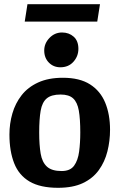

<svg xmlns="http://www.w3.org/2000/svg" viewBox="-20 -882 570 916"><path d="M257 14Q172 14 121 -16Q70 -46 47.5 -103.5Q25 -161 25 -240Q25 -292 39 -340.5Q53 -389 83 -427.5Q113 -466 162 -488.5Q211 -511 280 -511Q360 -511 409.5 -479.5Q459 -448 482 -392Q505 -336 505 -263Q505 -210 492.5 -160Q480 -110 451.5 -70.5Q423 -31 375.5 -8.5Q328 14 257 14ZM274 -66Q315 -66 333.5 -91.5Q352 -117 357.5 -159Q363 -201 363 -250Q363 -315 356 -354.5Q349 -394 329 -412.5Q309 -431 269 -431Q225 -431 203 -412.5Q181 -394 174 -354Q167 -314 167 -250Q167 -190 174 -149Q181 -108 204 -87Q227 -66 274 -66ZM268 -561Q235 -561 213 -583.5Q191 -606 191 -641Q191 -675 216 -701Q241 -727 276 -727Q309 -727 331.5 -707Q354 -687 354 -649Q354 -614 330.5 -587.5Q307 -561 268 -561ZM98 -779 111 -862H457L444 -779Z"/></svg>

Font: Faustina Light
Style: Bold
Weight: 700
Version: Version 1.200